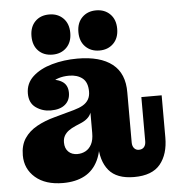

<svg xmlns="http://www.w3.org/2000/svg" viewBox="-53 -785 784 848"><g transform="rotate(-5 339.0 -361.0)"><path d="M167 -312Q130 -312 101 -332.5Q72 -353 72 -395Q72 -440 104.5 -470Q137 -500 190 -515Q243 -530 303 -530Q404 -530 457.5 -488Q511 -446 510 -361L342 -380Q342 -422 319 -440Q296 -458 260 -458Q234 -458 212.5 -451Q191 -444 175.5 -431Q160 -418 151 -400L152 -450Q199 -450 226 -434.5Q253 -419 253 -383Q253 -350 230.5 -331Q208 -312 167 -312ZM508 13Q431 13 396 -29Q361 -71 361 -147V-162H340V-287H336L342 -332V-380L510 -361V-140Q510 -124 518 -114.5Q526 -105 539 -105Q554 -105 562 -114.5Q570 -124 570 -140V-336H660V-149Q660 -75 624 -31Q588 13 508 13ZM193 12Q115 12 70.5 -26.5Q26 -65 26 -125Q26 -170 46 -200Q66 -230 101 -249.5Q136 -269 181 -281L268 -305Q293 -312 309 -321.5Q325 -331 333.5 -345.5Q342 -360 342 -381L345 -287H340Q335 -273 322.5 -262Q310 -251 290 -243L271 -235Q252 -227 239 -217.5Q226 -208 219 -195.5Q212 -183 212 -166Q212 -140 227 -125Q242 -110 267 -110Q287 -110 303.5 -119Q320 -128 330 -147Q340 -166 340 -197L370 -186Q370 -118 349 -74Q328 -30 288.5 -9Q249 12 193 12ZM404 -557Q366 -557 342 -581Q318 -605 318 -646Q318 -687 342 -711Q366 -735 404 -735Q442 -735 466 -711Q490 -687 490 -646Q490 -605 466 -581Q442 -557 404 -557ZM196 -557Q157 -557 133.5 -581Q110 -605 110 -646Q110 -687 133.5 -711Q157 -735 196 -735Q234 -735 258 -711Q282 -687 282 -646Q282 -605 258 -581Q234 -557 196 -557Z"/></g></svg>

Font: Montagu Slab 144pt
Style: Bold
Weight: 700
Designer: Florian Karsten
Foundry: Florian Karsten
Version: Version 1.000